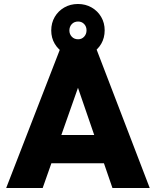

<svg xmlns="http://www.w3.org/2000/svg" viewBox="-20 -943 782 963"><path d="M11 0 286 -709H459L731 0H544L339 -596H404L194 0ZM178 -124V-266H569V-124ZM372 -658Q333 -658 302.5 -676Q272 -694 254.5 -723.5Q237 -753 237 -790Q237 -828 254.5 -858Q272 -888 302.5 -905.5Q333 -923 371 -923Q409 -923 439.5 -905.5Q470 -888 487.5 -858Q505 -828 505 -791Q505 -753 487.5 -723Q470 -693 439.5 -675.5Q409 -658 372 -658ZM372 -746Q390 -746 402 -759Q414 -772 414 -791Q414 -810 402 -822.5Q390 -835 372 -835Q352 -835 340 -822Q328 -809 328 -790Q328 -772 340 -759Q352 -746 372 -746Z"/></svg>

Font: Outfit Thin ExtraBold
Style: Regular
Weight: 800
Version: Version 1.100;gftools[0.9.27]